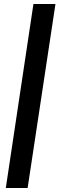

<svg xmlns="http://www.w3.org/2000/svg" viewBox="-20 -740 310 959"><path d="M257 -720 118 199H9L147 -720Z"/></svg>

Font: Chivo ExtraBold Italic
Style: Regular
Weight: 800
Italic angle: -8.05°
Designer: Hector Gatti
Foundry: Omnibus-Type
Version: Version 1.007